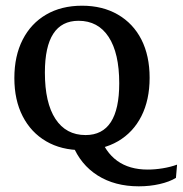

<svg xmlns="http://www.w3.org/2000/svg" viewBox="-20 -512 634 666"><path d="M461.4 134.3Q378.4 134.3 318.8 96.7Q259.3 59.1 231.4 -10.3L324.2 -44.9Q365.2 76.2 492.2 76.2Q517.6 76.2 544.4 71.8Q571.3 67.4 594.2 59.1L590.3 105Q567.9 118.7 533.7 126.5Q499.5 134.3 461.4 134.3ZM264.2 8.8Q192.4 8.8 139.9 -22Q87.4 -52.7 58.6 -108.9Q29.8 -165 29.8 -241.2Q29.8 -317.9 58.6 -374.3Q87.4 -430.7 140.1 -461.4Q192.9 -492.2 264.6 -492.2Q335.9 -492.2 388.9 -461.4Q441.9 -430.7 470.5 -374.8Q499 -318.8 499 -242.2Q499 -165.5 470.5 -109.1Q441.9 -52.7 389.2 -22Q336.4 8.8 264.2 8.8ZM276.9 -43.5Q393.6 -43.5 393.6 -223.1Q393.6 -327.6 356.9 -383.8Q320.3 -439.9 252.4 -439.9Q135.7 -439.9 135.7 -260.3Q135.7 -155.3 172.4 -99.4Q209 -43.5 276.9 -43.5Z"/></svg>

Font: Markazi Text Medium
Style: Regular
Weight: 500
Designer: Borna Izadpanah (Arabic designer), Fiona Ross (Arabic design director) and Florian Runge (Latin designer)
Foundry: Borna Izadpanah and Florian Runge
Version: Version 1.001